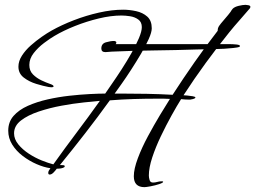

<svg xmlns="http://www.w3.org/2000/svg" viewBox="-20 -654 1053 792"><path d="M415 -439Q398 -439 398 -454Q398 -474 417 -479.5Q436 -485 450 -485Q453 -485 456.5 -483.5Q460 -482 460 -478Q460 -475 457 -472H925Q940 -472 955 -470.5Q970 -469 970 -464Q970 -460 957 -458Q944 -456 942 -456Q905 -452 867 -451.5Q829 -451 793 -450Q705 -447 617 -446Q529 -445 441 -441Q434 -441 428 -440Q422 -439 415 -439ZM576 118Q532 118 532 73Q532 43 548.5 -1Q565 -45 590 -91.5Q615 -138 640 -179.5Q665 -221 681 -246Q668 -247 655 -247Q642 -247 629 -247Q580 -247 531 -245.5Q482 -244 433 -240Q384 -172 332 -105Q280 -38 227 27H234Q236 27 241.5 27.5Q247 28 247 32Q247 36 239.5 38.5Q232 41 224 41.5Q216 42 214 42Q210 48 201.5 57Q193 66 185 66Q179 66 179 59Q179 54 182 49Q185 44 188 40Q161 36 131 23Q101 10 74 -10.5Q47 -31 30.5 -57.5Q14 -84 14 -115Q14 -151 36 -176Q58 -201 95 -217.5Q132 -234 176.5 -244Q221 -254 266 -259Q311 -264 350 -266Q389 -268 414 -268Q424 -283 442.5 -309.5Q461 -336 482 -368.5Q503 -401 522 -434.5Q541 -468 553 -496.5Q565 -525 565 -542Q565 -563 550.5 -573.5Q536 -584 516.5 -587Q497 -590 481 -590Q438 -590 388 -578Q338 -566 290 -547Q242 -528 205 -506Q186 -495 161.5 -476.5Q137 -458 119 -435Q101 -412 101 -386Q101 -362 116 -347Q131 -332 151 -322.5Q171 -313 186 -308Q201 -303 201 -298Q201 -295 197 -294.5Q193 -294 192 -294Q189 -294 186 -294.5Q183 -295 181 -295Q159 -299 129.5 -308Q100 -317 78 -334Q56 -351 56 -379Q56 -402 70.5 -424.5Q85 -447 107 -466.5Q129 -486 152 -502Q175 -518 193 -528Q234 -551 284.5 -570.5Q335 -590 388 -602Q441 -614 488 -614Q514 -614 541.5 -608Q569 -602 587.5 -585.5Q606 -569 606 -537Q606 -521 593.5 -493Q581 -465 561.5 -432Q542 -399 521 -366.5Q500 -334 481.5 -308Q463 -282 453 -268H476Q530 -268 584 -267Q638 -266 692 -263Q736 -331 782.5 -397.5Q829 -464 878 -527V-530Q878 -538 883 -546Q889 -555 906 -574.5Q923 -594 931 -605Q933 -608 935 -611.5Q937 -615 940 -618Q948 -626 965 -630Q982 -634 993 -634Q996 -634 1004.5 -632.5Q1013 -631 1013 -625Q1013 -624 1011 -620Q990 -595 968.5 -571Q947 -547 926 -521Q876 -459 828.5 -394Q781 -329 737 -261Q740 -261 752 -260Q764 -259 775 -257Q786 -255 786 -252Q786 -248 776.5 -245.5Q767 -243 764 -243Q755 -243 745.5 -243.5Q736 -244 727 -245Q710 -218 687.5 -177.5Q665 -137 643.5 -92Q622 -47 608 -4.5Q594 38 594 70Q594 78 597 88.5Q600 99 611 99Q620 99 628.5 96.5Q637 94 645 94Q646 94 649.5 94Q653 94 653 96Q653 100 636.5 105.5Q620 111 601 114.5Q582 118 576 118ZM200 24Q247 -42 296 -107Q345 -172 392 -238Q369 -236 326 -231.5Q283 -227 234 -218Q185 -209 140 -194Q95 -179 66.5 -157Q38 -135 38 -104Q38 -80 55.5 -58.5Q73 -37 99 -20Q125 -3 152.5 8Q180 19 200 24Z"/></svg>

Font: Bonheur Royale
Style: Regular
Weight: 400
Designer: Robert E. Leuschke
Foundry: Robert E. Leuschke
Version: Version 1.010; ttfautohint (v1.8.3)